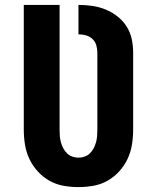

<svg xmlns="http://www.w3.org/2000/svg" viewBox="-20 -755 640 783"><path d="M300 8Q269 8 238.5 2.5Q208 -3 181.5 -18Q155 -33 134 -56Q113 -79 100 -106.5Q87 -134 82 -164.5Q77 -195 77 -226V-735H223V-226Q223 -213 224 -200Q225 -187 228.5 -174.5Q232 -162 238 -150.5Q244 -139 253 -130Q262 -121 274.5 -116.5Q287 -112 300 -112Q313 -112 325.5 -116.5Q338 -121 347 -130Q356 -139 362 -150.5Q368 -162 371.5 -174.5Q375 -187 376 -200Q377 -213 377 -226V-540Q377 -556 372.5 -571Q368 -586 356.5 -596.5Q345 -607 330 -611Q315 -615 300 -615V-735Q328 -735 356 -731Q384 -727 410 -716.5Q436 -706 458.5 -688.5Q481 -671 496 -647.5Q511 -624 517 -596.5Q523 -569 523 -540V-226Q523 -195 518 -164.5Q513 -134 500 -106.5Q487 -79 466 -56Q445 -33 418.5 -18Q392 -3 361.5 2.5Q331 8 300 8Z"/></svg>

Font: Iosevka SS04 Heavy Extended
Style: Regular
Weight: 900
Width: 7
Monospace: yes
Designer: Belleve Invis
Foundry: Belleve Invis
Version: Version 19.0.0; ttfautohint (v1.8.4)